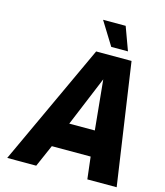

<svg xmlns="http://www.w3.org/2000/svg" viewBox="-133 -1033 970 1132"><g transform="rotate(15 351.5 -466.5)"><path d="M19 0 363 -742H579L687 0H508L492 -135H255L196 0ZM320 -290H476L446 -594ZM442 -791 354 -933H492L544 -791Z"/></g></svg>

Font: Exo Thin ExtraBold
Style: Italic
Weight: 800
Italic angle: -9°
Version: Version 2.000